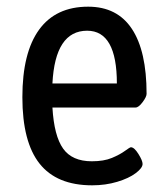

<svg xmlns="http://www.w3.org/2000/svg" viewBox="-20 -549 494 575"><path d="M47 -258Q47 -391 97 -460Q147 -529 244 -529Q331 -529 375 -462.5Q419 -396 419 -268Q419 -259 407 -243Q395 -227 386 -227H137Q142 -142 169 -104Q196 -66 255 -66Q291 -66 315 -76Q339 -86 354 -97Q369 -108 372 -108Q382 -108 394.5 -88Q407 -68 407 -58Q407 -46 386.5 -30.5Q366 -15 331 -4.5Q296 6 256 6Q150 6 98.5 -59Q47 -124 47 -258ZM330 -299Q330 -457 241 -457Q145 -457 137 -299Z"/></svg>

Font: Asap Condensed
Style: Regular
Weight: 400
Designer: Pablo Cosgaya
Foundry: Omnibus-Type
Version: Version 1.010; ttfautohint (v1.8)